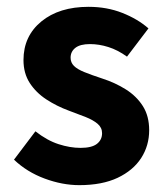

<svg xmlns="http://www.w3.org/2000/svg" viewBox="-20 -528 483 560"><path d="M211.2 12Q161.8 12 110.1 -7.2Q58.4 -26.4 20.8 -62.3L83.3 -145Q117.5 -118.2 150.9 -107.5Q184.3 -96.7 214.9 -96.7Q247.7 -96.7 262.7 -108.4Q277.7 -120.1 277.7 -139.5Q277.7 -155.9 264.6 -167Q251.5 -178.1 229.7 -186.7Q208 -195.3 180.7 -205.3Q145.4 -218.3 115.3 -238Q85.2 -257.6 66.8 -285.9Q48.5 -314.2 48.5 -352.8Q48.5 -422.6 100.6 -465.4Q152.7 -508.1 238.2 -508.1Q291.8 -508.1 336.6 -490.4Q381.4 -472.8 413 -445.2L350.4 -362.8Q323.3 -382.3 296.1 -390.8Q269 -399.4 242.5 -399.4Q213.8 -399.4 199.9 -388.5Q185.9 -377.6 185.9 -359.7Q185.9 -345.6 195.7 -335.8Q205.5 -326 226.1 -317.7Q246.7 -309.3 278.1 -299Q316.1 -286.8 347.4 -267Q378.6 -247.2 396.9 -218.2Q415.1 -189.3 415.1 -148.2Q415.1 -103.4 391.8 -67.1Q368.4 -30.9 323.1 -9.4Q277.8 12 211.2 12Z"/></svg>

Font: Mada
Style: Regular
Weight: 400
Designer: Khaled Hosny
Version: Version 1.5